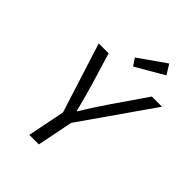

<svg xmlns="http://www.w3.org/2000/svg" viewBox="-242 -986 1109 1109"><g transform="rotate(45 313.0 -431.5)"><path d="M199 0H277L321 -220L626 -657H543L404 -455C367 -401 325 -336 299 -292H295C284 -338 266 -402 251 -455L190 -657H109L245 -229L199 0ZM344 -703 516 -803 479 -863 314 -747 344 -703Z"/></g></svg>

Font: Source Code Variable
Style: Italic
Weight: 400
Italic angle: -11°
Monospace: yes
Designer: Paul D. Hunt, Teo Tuominen
Foundry: Adobe Systems Incorporated
Version: Version 1.005;PS 1.0;hotconv 16.6.54;makeotf.lib2.5.65590